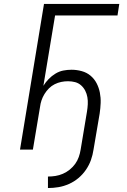

<svg xmlns="http://www.w3.org/2000/svg" viewBox="-20 -755 640 969"><path d="M222 194V136Q241 136 260 133Q279 130 297.5 122Q316 114 332 101Q348 88 359.5 72Q371 56 377.5 37.5Q384 19 387 0L419 -192Q422 -210 423 -228.5Q424 -247 421 -264.5Q418 -282 410 -297.5Q402 -313 389 -324.5Q376 -336 359 -340.5Q342 -345 323 -345Q306 -345 289 -341.5Q272 -338 256 -330Q240 -322 227 -309Q214 -296 204.5 -280.5Q195 -265 189.5 -248.5Q184 -232 182 -215L146 0H81L202 -735H582L573 -677H258L199 -322Q210 -340 225.5 -356Q241 -372 260 -383.5Q279 -395 299.5 -399Q320 -403 341 -403Q367 -403 392.5 -396Q418 -389 437 -373Q456 -357 467.5 -335Q479 -313 484 -287.5Q489 -262 488 -235.5Q487 -209 483 -182L452 0Q448 27 439 52.5Q430 78 414 101.5Q398 125 376 143.5Q354 162 328 173.5Q302 185 275.5 189.5Q249 194 222 194Z"/></svg>

Font: Iosevka Curly Light Extended
Style: Italic
Weight: 300
Width: 7
Italic angle: -9°
Monospace: yes
Designer: Belleve Invis
Foundry: Belleve Invis
Version: Version 11.1.0; ttfautohint (v1.8.3)